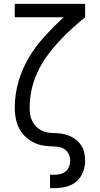

<svg xmlns="http://www.w3.org/2000/svg" viewBox="-20 -755 515 990"><path d="M238 215V146H262Q278 146 293 142Q308 138 319.5 128Q331 118 336.5 103Q342 88 342 73Q342 54 333 37Q324 20 307.5 11Q291 2 272 1Q253 0 234.5 -1Q216 -2 197.5 -5.5Q179 -9 162 -16.5Q145 -24 129.5 -35Q114 -46 101.5 -60Q89 -74 80 -90.5Q71 -107 66 -125Q61 -143 58.5 -161.5Q56 -180 56 -198Q56 -267 75 -333.5Q94 -400 129.5 -459Q165 -518 211.5 -569Q258 -620 308 -666H56V-735H419V-666Q382 -636 347 -604Q312 -572 280 -537Q248 -502 220.5 -463.5Q193 -425 173 -382Q153 -339 143 -292.5Q133 -246 133 -198Q133 -182 135.5 -165Q138 -148 145.5 -132.5Q153 -117 164.5 -104.5Q176 -92 190.5 -84Q205 -76 222 -72.5Q239 -69 256 -69Q277 -69 297 -66Q317 -63 336 -55.5Q355 -48 371.5 -35Q388 -22 399 -5Q410 12 414.5 32.5Q419 53 419 73Q419 103 408 132Q397 161 374.5 180.5Q352 200 322 207.5Q292 215 262 215Z"/></svg>

Font: Iosevka QP
Style: Regular
Weight: 400
Designer: Belleve Invis
Foundry: Belleve Invis
Version: Version 20.0.0; ttfautohint (v1.8.4)